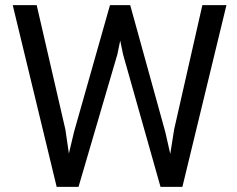

<svg xmlns="http://www.w3.org/2000/svg" viewBox="-20 -731 927 751"><path d="M235.8 -224.1 249.5 -130.4 269.5 -214.8 410.2 -710.9H489.3L626.5 -214.8L646 -128.9L661.1 -224.6L771.5 -710.9H865.7L693.4 0H607.9L461.4 -518.1L450.2 -572.3L439 -518.1L287.1 0H201.7L29.8 -710.9H123.5Z"/></svg>

Font: Vazir UI
Style: Regular-UI
Weight: 400
Designer: Saber Rastikerdar
Foundry: Saber Rastikerdar
Version: Version 30.1.0